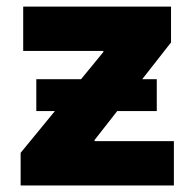

<svg xmlns="http://www.w3.org/2000/svg" viewBox="-20 -566 594 586"><path d="M43 0V-99.6L295.4 -407.2V-410.6H50.8V-545.9H502V-436.5L268.6 -138.7V-135.3H510.7V0ZM90.8 -227.1V-324.2H458.5V-227.1Z"/></svg>

Font: Inter Tight ExtraBold
Style: Regular
Weight: 800
Designer: Rasmus Andersson
Foundry: rsms
Version: Version 3.004; ttfautohint (v1.8.4.7-5d5b)